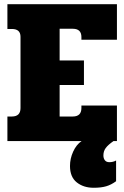

<svg xmlns="http://www.w3.org/2000/svg" viewBox="-20 -667 588 908"><path d="M365 -479V-492Q365 -531 324 -531H262V-381H377V-265H262V-116H324Q365 -116 365 -156V-168H533V0H517Q491 18 480 33Q469 48 469 68Q469 82 476 91Q483 100 497 100Q515 100 529 92V190Q506 207 482 214Q458 221 423 221Q375 221 343 195.5Q311 170 311 118Q311 83 326 50Q341 17 366 0H15V-116H36Q77 -116 77 -156V-493Q77 -530 36 -530H15V-647H533V-479Z"/></svg>

Font: Pridi
Style: Bold
Weight: 700
Designer: Katatrad Team
Foundry: CadsonDemak
Version: Version 1.001